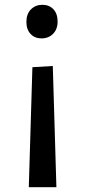

<svg xmlns="http://www.w3.org/2000/svg" viewBox="-20 -570 355 800"><path d="M156 -550Q185 -550 202.5 -531.5Q220 -513 220 -480Q220 -448 201 -429Q182 -410 153 -410Q125 -410 107.5 -428.5Q90 -447 90 -479Q90 -512 109 -531Q128 -550 156 -550ZM100 210 115 -290 200 -295 215 210Z"/></svg>

Font: Bitter
Style: Regular
Weight: 400
Designer: Sol Matas
Foundry: Sol Matas
Version: Version 1.001